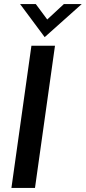

<svg xmlns="http://www.w3.org/2000/svg" viewBox="-20 -921 420 941"><path d="M36 0H151.5L249.5 -697H134ZM78.5 -901 199 -739 380.5 -901H293L211.5 -825.5L155.5 -901Z"/></svg>

Font: HK Grotesk SemiBold
Style: Italic
Weight: 600
Italic angle: -16°
Designer: Alfredo Marco Pradil
Foundry: Hanken Design Co.
Version: Version 3.001;FEAKit 1.0